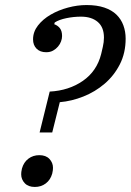

<svg xmlns="http://www.w3.org/2000/svg" viewBox="-20 -730 518 761"><path d="M177 -367Q253 -371 308.5 -409.5Q364 -448 381 -516Q383 -525 387.5 -544Q392 -563 392 -581Q392 -622 367.5 -643Q343 -664 301 -664Q272 -664 243 -658Q214 -652 197 -641L195 -634Q209 -629 217.5 -618Q226 -607 226 -587Q226 -577 222 -566Q218 -555 210 -545.5Q202 -536 190.5 -529.5Q179 -523 163 -523Q139 -523 125 -537Q111 -551 111 -574Q111 -604 130.5 -629Q150 -654 181 -672Q212 -690 249.5 -700Q287 -710 323 -710Q364 -710 393.5 -700Q423 -690 441.5 -672Q460 -654 469 -629.5Q478 -605 478 -577Q478 -520 455 -475Q432 -430 394.5 -398Q357 -366 310.5 -347.5Q264 -329 217 -325L187 -205H137ZM118 11Q92 11 78 -4Q64 -19 64 -39Q64 -44 64.5 -48.5Q65 -53 67 -62Q74 -87 92.5 -101Q111 -115 136 -115Q162 -115 176 -100Q190 -85 190 -65Q190 -60 189.5 -55.5Q189 -51 187 -42Q180 -17 161.5 -3Q143 11 118 11Z"/></svg>

Font: IBM Plex Serif
Style: Italic
Weight: 400
Italic angle: -14°
Designer: Mike Abbink, Paul van der Laan, Pieter van Rosmalen
Foundry: Bold Monday
Version: Version 3.001